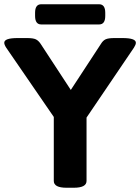

<svg xmlns="http://www.w3.org/2000/svg" viewBox="-22 -881 659 903"><path d="M291 2Q231 2 231 -30V-331L7 -657Q-2 -671 -2 -680Q-2 -702 61 -702H105Q134 -702 146.5 -696Q159 -690 169 -675L311 -458L453 -675Q462 -690 474.5 -696Q487 -702 517 -702H554Q617 -702 617 -680Q617 -671 608 -657L385 -328V-30Q385 2 325 2ZM172 -766Q143 -766 143 -806V-821Q143 -861 172 -861H444Q473 -861 473 -821V-806Q473 -766 444 -766Z"/></svg>

Font: Asap Semi Expanded
Style: Bold
Weight: 700
Width: 6
Designer: Pablo Cosgaya
Foundry: Omnibus-Type
Version: Version 3.001; ttfautohint (v1.8.4.7-5d5b)